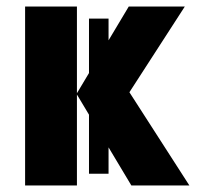

<svg xmlns="http://www.w3.org/2000/svg" viewBox="-20 -569 608 589"><path d="M313 -512V-36H253V-512ZM375 -549H547L377 -286L561 0H383L216 -279V0H57V-549H216V-283Z"/></svg>

Font: Noto Sans Display SemiCondensed Extra
Style: Regular
Weight: 800
Width: 4
Designer: Monotype Design Team
Foundry: Monotype Imaging Inc.
Version: Version 1.900